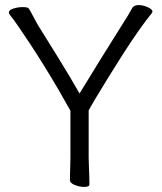

<svg xmlns="http://www.w3.org/2000/svg" viewBox="-20 -729 640 758"><path d="M258 -292Q237 -330 210.5 -375.5Q184 -421 155.5 -467Q127 -513 100 -554Q73 -595 52 -625.5Q31 -656 20 -669Q15 -676 15 -679Q15 -690 33.5 -695.5Q52 -701 69 -701Q90 -701 94 -695Q102 -682 111 -664.5Q120 -647 128 -633Q169 -567 211.5 -498.5Q254 -430 294 -360Q338 -432 377 -495Q416 -558 462 -631Q475 -651 485 -667.5Q495 -684 503 -699Q506 -704 513 -706.5Q520 -709 527 -709Q545 -709 563.5 -700.5Q582 -692 582 -683Q582 -682 580 -678Q557 -650 527.5 -608Q498 -566 467.5 -518.5Q437 -471 409 -425.5Q381 -380 360 -345Q339 -310 330 -293V-107Q330 -95 331 -74Q332 -53 332.5 -33Q333 -13 333 -1Q333 9 312 9Q295 9 275.5 1.5Q256 -6 256 -19Q256 -27 256.5 -43.5Q257 -60 257.5 -78Q258 -96 258 -108Z"/></svg>

Font: Moon Stars Kai T
Style: Regular
Weight: 400
Designer: GuiWonder
Version: Version 1.101